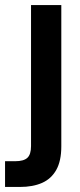

<svg xmlns="http://www.w3.org/2000/svg" viewBox="-49 -521 317 761"><path d="M-29 220V118H11Q45 118 59.5 104.5Q74 91 74 58V-501H194V59Q194 117 174 152.5Q154 188 117.5 204Q81 220 30 220Z"/></svg>

Font: DM Sans 17pt SemiBold
Style: Regular
Weight: 600
Version: Version 4.004;gftools[0.9.30]